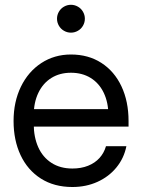

<svg xmlns="http://www.w3.org/2000/svg" viewBox="-20 -749 576 781"><path d="M35.2 -256.8Q35.2 -334.5 64.9 -396Q94.7 -457.5 147.9 -492.4Q201.2 -527.3 268.6 -527.3Q339.4 -527.3 392.3 -493.2Q445.3 -459 474.1 -397.7Q502.9 -336.4 502.9 -256.8V-233.9H79.1V-305.2H456.5L420.9 -280.3Q420.9 -332 402.1 -371.3Q383.3 -410.6 348.9 -431.9Q314.5 -453.1 268.6 -453.1Q223.1 -453.1 189 -431.9Q154.8 -410.6 136 -371.3Q117.2 -332 117.2 -280.3V-245.1Q117.2 -191.4 135.5 -150.4Q153.8 -109.4 189.5 -86.4Q225.1 -63.5 274.4 -63.5Q310.1 -63.5 338.1 -74.7Q366.2 -85.9 384.8 -106.4Q403.3 -127 411.1 -154.3H494.1Q484.4 -105.5 453.6 -67.9Q422.9 -30.3 376.5 -9.3Q330.1 11.7 274.4 11.7Q200.2 11.7 146.2 -22.7Q92.3 -57.1 63.7 -117.9Q35.2 -178.7 35.2 -256.8ZM211.9 -672.9Q211.9 -688 219.5 -701.2Q227.1 -714.4 240.2 -721.9Q253.4 -729.5 268.6 -729.5Q283.7 -729.5 296.9 -721.9Q310.1 -714.4 317.6 -701.2Q325.2 -688 325.2 -672.9Q325.2 -657.7 317.6 -644.5Q310.1 -631.3 296.9 -623.8Q283.7 -616.2 268.6 -616.2Q253.4 -616.2 240.2 -623.8Q227.1 -631.3 219.5 -644.5Q211.9 -657.7 211.9 -672.9Z"/></svg>

Font: Intratopia Thin
Style: Regular
Weight: 100
Designer: Rasmus Andersson
Foundry: rsms
Version: Version 3.000;Glyphs 3.2.3 (3260)